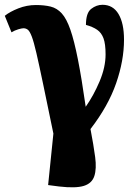

<svg xmlns="http://www.w3.org/2000/svg" viewBox="-26 -564 567 802"><path d="M221 215 175 209 197 -6Q171 -132 154 -213.5Q137 -295 126 -342.5Q115 -390 106.5 -412Q98 -434 90 -440Q82 -446 72 -446Q65 -446 50 -441.5Q35 -437 22 -429L-6 -498Q15 -515 50.5 -529Q86 -543 124 -543Q159 -543 185.5 -536.5Q212 -530 232 -508Q252 -486 268 -440Q284 -394 299.5 -315.5Q315 -237 332 -118Q365 -165 390 -224Q415 -283 415 -337Q415 -380 406.5 -403.5Q398 -427 380 -439.5Q362 -452 333 -460Q333 -510 355 -527Q377 -544 402 -544Q446 -544 469 -505.5Q492 -467 492 -398Q492 -311 459 -216Q426 -121 352 -25Q365 43 371.5 92Q378 141 368 171.5Q358 202 324 212.5Q290 223 221 215Z"/></svg>

Font: Noto Serif ExtraCondensed Black
Style: Regular
Weight: 900
Width: 2
Designer: Monotype Design Team
Foundry: Monotype Imaging Inc.
Version: Version 2.015; ttfautohint (v1.8.4.7-5d5b)